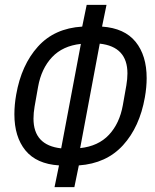

<svg xmlns="http://www.w3.org/2000/svg" viewBox="-20 -745 640 794"><path d="M39.5 -272.5Q39.5 -311.5 47 -354Q68.5 -476.5 136.8 -552.2Q205 -628 320 -635L338.5 -725H420.5L402 -635Q495 -628.5 540.8 -572Q586.5 -515.5 586.5 -422Q586.5 -384 579 -342Q557.5 -220 488.8 -144.5Q420 -69 306 -61L287.5 29H205.5L224 -61Q131 -67 85.2 -123Q39.5 -179 39.5 -272.5ZM137.5 -386 123 -304Q118.5 -278 118.5 -254.5Q118.5 -144 233 -131.5L314.5 -563.5Q239.5 -555.5 195.2 -508.5Q151 -461.5 137.5 -386ZM488 -310 502.5 -392Q507 -418.5 507 -441.5Q507 -552 392.5 -564.5L311.5 -132.5Q386.5 -140.5 430.5 -187.5Q474.5 -234.5 488 -310Z"/></svg>

Font: JuliaMono Italic
Style: Regular
Weight: 400
Italic angle: -9°
Monospace: yes
Designer: cormullion
Foundry: corm
Version: Version 0.049; ttfautohint (v1.8.4)